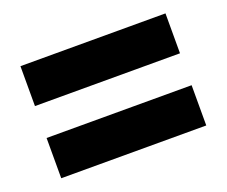

<svg xmlns="http://www.w3.org/2000/svg" viewBox="-66 -695 615 520"><g transform="rotate(-20 241.0 -435.5)"><path d="M32 -482V-597H450V-482ZM32 -274V-390H450V-274Z"/></g></svg>

Font: Noto Sans Kannada UI ExtraCondensed ExtraBold
Style: Regular
Weight: 800
Width: 2
Designer: Jelle Bosma - Monotype Design Team
Foundry: Monotype Imaging Inc.
Version: Version 2.005; ttfautohint (v1.8.4.7-5d5b)